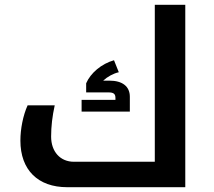

<svg xmlns="http://www.w3.org/2000/svg" viewBox="-20 -780 892 800"><path d="M260 0H752V-760H625V-106H288C231 -106 193 -148 193 -211C193 -253 198 -296 208 -341H95C76 -299 65 -243 65 -194C65 -72 138 0 260 0ZM320 -315H521V-377C521 -420 490 -444 436 -444H410C427 -460 452 -474 475 -479L455 -529C402 -514 357 -475 339 -433V-395H432C453 -395 461 -389 461 -372V-364H320Z"/></svg>

Font: Noto Kufi Arabic SemiBold
Style: Regular
Weight: 600
Designer: Monotype Design Team, David Williams, Khaled Hosny
Foundry: Google LLC
Version: Version 2.109